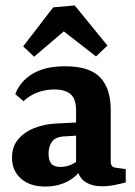

<svg xmlns="http://www.w3.org/2000/svg" viewBox="-20 -676 495 704"><path d="M145 8Q90 8 57 -21Q24 -50 24 -98Q24 -138 46.5 -165Q69 -192 106 -206.5Q143 -221 185 -223L280 -228V-180L219 -176Q184 -175 171 -157Q158 -139 158 -113Q158 -88 168 -76Q178 -64 201 -64Q224 -64 244 -73.5Q264 -83 277 -99L287 -71Q268 -33 231 -12.5Q194 8 145 8ZM36 -331Q54 -378 99.5 -405.5Q145 -433 219 -433Q308 -433 347 -392.5Q386 -352 386 -272V-83Q386 -63 405 -61L441 -56V-7Q426 -3 401.5 2Q377 7 355 7Q317 7 292 -9.5Q267 -26 259 -69V-270Q259 -314 238.5 -331Q218 -348 180 -348Q147 -348 118.5 -337.5Q90 -327 66 -305ZM65 -506 175 -649 254 -656 374 -509 332 -469 214 -561 105 -468Z"/></svg>

Font: Yrsa
Style: Regular
Weight: 400
Designer: Anna Giedrys (Yrsa+Rasa design), David Brezina (Yrsa art-direction, Rasa art-direction, design)
Foundry: Rosetta Type Foundry
Version: Version 2.004